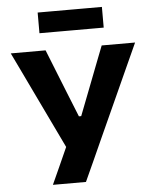

<svg xmlns="http://www.w3.org/2000/svg" viewBox="-60 -966 820 1017"><g transform="rotate(-5 349.5 -458.0)"><path d="M179.7 0Q200.4 -45.7 222.1 -93.5Q243.7 -141.3 267.1 -193.8L116.2 -508.4Q91.6 -559.7 69.3 -606.4Q46.9 -653.1 18 -713H203.1Q218.3 -674.5 230.6 -644.1Q242.8 -613.7 253.2 -587.3Q263.7 -560.8 274.2 -534.7Q284.7 -508.6 296.8 -478L348.5 -349.5H360.7L409.7 -476.1Q421.8 -507.5 432.2 -534.3Q442.6 -561.2 452.8 -587.7Q463 -614.3 474.8 -644.6Q486.7 -674.9 501.4 -713H679Q649.2 -647.6 617.7 -578.1Q586.3 -508.6 559.7 -450.2L457.5 -225.1Q434.3 -173.1 407.1 -113.3Q379.9 -53.4 355.4 0ZM178.7 -806.2V-916.2Q217.1 -916.2 260 -916.2Q302.9 -916.2 349.5 -916.2Q396.3 -916.2 439 -916.2Q481.7 -916.2 520.3 -916.2V-806.2Q481.7 -806.2 439 -806.2Q396.3 -806.2 349.5 -806.2Q302.9 -806.2 260 -806.2Q217.1 -806.2 178.7 -806.2Z"/></g></svg>

Font: Commissioner Thin
Style: Regular
Weight: 100
Designer: Kostas Bartsokas
Foundry: Kostas Bartsokas
Version: Version 1.001;gftools[0.9.23]